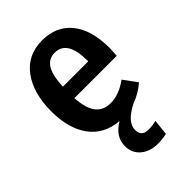

<svg xmlns="http://www.w3.org/2000/svg" viewBox="-229 -636 958 958"><g transform="rotate(-45 250.5 -157.0)"><path d="M468 -277Q468 -268 465 -226H166Q172 -146 200 -113Q228 -80 278 -80Q336 -80 398 -125L450 -54Q409 -18 359 0Q268 45 268 100Q268 147 317 147Q343 147 372 140L363 223Q330 230 301 230Q245 230 210 200Q175 170 175 122Q175 55 245 14Q145 6 91.5 -66.5Q38 -139 38 -261Q38 -389 95.5 -466.5Q153 -544 256 -544Q356 -544 412 -475Q468 -406 468 -277ZM345 -307V-313Q345 -456 257 -456Q215 -456 192.5 -421.5Q170 -387 166 -307Z"/></g></svg>

Font: Fira Sans Condensed Medium
Style: Regular
Weight: 500
Width: 3
Designer: Carrois Corporate & Edenspiekermann AG
Foundry: Carrois Corporate GbR & Edenspiekermann AG
Version: Version 4.203;PS 004.203;hotconv 1.0.88;makeotf.lib2.5.64775